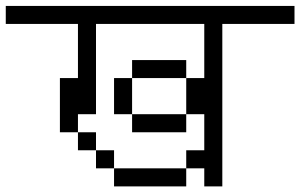

<svg xmlns="http://www.w3.org/2000/svg" viewBox="-20 -708 1040 665"><path d="M1000 -625V-687.5H0V-625H250V-437.5H187.5V-250H250V-187.5H312.5V-125H375V-62.5H625V-125H375V-187.5H312.5V-250H250V-312.5H312.5V-625H687.5V-437.5H625Q625 -437.5 625 -312.5H437.5V-250H625V-312.5H687.5Q687.5 -312.5 687.5 -187.5H625V-125H687.5V-62.5H750V-625ZM437.5 -312.5Q437.5 -312.5 437.5 -437.5H375Q375 -437.5 375 -312.5ZM437.5 -437.5H625V-500H437.5Z"/></svg>

Font: UnifontExMono
Style: Regular
Weight: 500
Version: Version 15.0.06